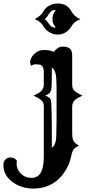

<svg xmlns="http://www.w3.org/2000/svg" viewBox="-153 -847 532 1116"><path d="M183.1 -646Q158.2 -646 135 -659.2Q111.8 -672.4 99.6 -694.3Q86.4 -716.8 64.5 -728.5Q57.6 -731.9 48.8 -735.8L65.4 -746.1Q88.9 -760.7 100.1 -781.7Q111.3 -802.7 134 -814.7Q156.7 -826.7 183.1 -826.7Q237.8 -826.7 262.2 -780.8Q278.8 -750.5 313.5 -735.8Q306.2 -731.4 299.1 -728Q292 -724.6 285.6 -720.2Q271.5 -710.4 260.5 -691.4Q249.5 -672.4 228.8 -659.2Q208 -646 183.1 -646ZM170.9 -789.1Q152.8 -789.1 145.5 -782.5Q138.2 -775.9 134.5 -771.2Q130.9 -766.6 128.2 -762Q125.5 -757.3 122.1 -752Q112.3 -738.8 106.4 -735.8Q114.3 -731.4 120.8 -721.9Q127.4 -712.4 136.2 -702.1Q149.4 -686 170.9 -686Q168 -691.4 164.8 -696Q161.6 -700.7 158.7 -705.8Q155.8 -710.9 154.1 -718Q152.3 -725.1 152.3 -743.2Q152.3 -761.2 170.9 -789.1ZM159.7 -545.9Q183.1 -576.2 211.2 -576.2Q239.3 -576.2 252.9 -564.9Q266.6 -553.7 266.6 -523.4V-356Q266.6 -332.5 276.9 -322.3Q292 -307.1 326.2 -291.5Q289.1 -273.4 280.3 -263.7Q266.6 -248.5 266.6 -227.1V-77.6Q266.6 -39.1 274.4 -27.8Q283.7 -13.2 306.6 0Q274.9 10.7 265.6 41.5Q263.2 49.8 256.3 78.6Q249.5 107.4 228 143.3Q206.5 179.2 177.7 202.6Q120.6 249 42 249Q-29.3 249 -81.1 210.4Q-133.3 171.4 -133.3 111.8Q-133.3 89.4 -120.4 78.9Q-107.4 68.4 -95 68.4Q-82.5 68.4 -76.7 70.6Q-70.8 72.8 -66.4 75.7Q-58.1 81.1 -55.2 86.9Q-56.6 95.2 -56.6 107.4Q-56.6 119.6 -50.3 134.8Q-43.9 149.9 -32.2 161.6Q-6.8 187 30.3 187Q101.6 187 101.6 65.9V-227.1Q101.6 -248.5 92.8 -258.3Q79.1 -273.4 42 -291.5Q76.2 -307.1 85.4 -316.4Q101.6 -332.5 101.6 -356V-427.2Q101.6 -468.8 73.2 -472.2Q64.9 -473.1 52.2 -473.1Q39.6 -473.1 28.8 -464.8Q22 -474.1 22 -484.1Q22 -494.1 27.1 -506.6Q32.2 -519 43 -530.3Q68.4 -556.6 101.8 -556.6Q135.3 -556.6 159.7 -545.9ZM148.4 11.7Q170.9 -2.9 173.8 -46.9Q174.3 -60.1 174.8 -96.2L175.8 -153.3Q175.8 -174.8 175.8 -195.3V-314Q175.8 -325.7 175.8 -339.8L174.8 -368.2Q174.3 -397.9 171.4 -413.1Q165.5 -443.8 148.4 -454.6V-422.9Q148.4 -340.3 144.8 -325.9Q141.1 -311.5 133.1 -304.2Q125 -296.9 109.4 -291.5Q138.7 -281.2 142.6 -267.1Q148.4 -243.7 148.4 -26.9Z"/></svg>

Font: Rye
Style: Regular
Weight: 400
Designer: Nicole Fally
Foundry: Nicole Fally
Version: Version 1.001